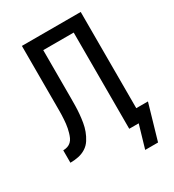

<svg xmlns="http://www.w3.org/2000/svg" viewBox="-209 -853 1019 1125"><g transform="rotate(-30 300.0 -290.5)"><path d="M438 154 483 0H419V-651H213V-329Q213 -302 212.5 -274.5Q212 -247 209.5 -219.5Q207 -192 202.5 -165Q198 -138 188.5 -112.5Q179 -87 164 -63.5Q149 -40 126 -25.5Q103 -11 76 -5.5Q49 0 21 0V-84Q36 -84 50 -88.5Q64 -93 74.5 -103Q85 -113 91 -126.5Q97 -140 101 -154Q105 -168 108 -182Q111 -196 112.5 -210.5Q114 -225 115 -239.5Q116 -254 116.5 -268.5Q117 -283 117 -297.5Q117 -312 117 -327V-735H515V-84H594L525 154Z"/></g></svg>

Font: Iosevka Medium Extended
Style: Regular
Weight: 500
Width: 7
Monospace: yes
Designer: Belleve Invis
Foundry: Belleve Invis
Version: Version 32.5.0; ttfautohint (v1.8.4)